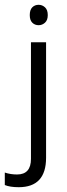

<svg xmlns="http://www.w3.org/2000/svg" viewBox="-62 -593 279 800"><path d="M62 -530Q62 -552 72.5 -562.5Q83 -573 99 -573Q114 -573 125.5 -562.5Q137 -552 137 -530Q137 -509 125.5 -498.5Q114 -488 99 -488Q83 -488 72.5 -498.5Q62 -509 62 -530ZM16 187Q-20 187 -42 178V126Q-18 134 9 134Q67 134 67 69V-417H130V64Q130 187 16 187Z"/></svg>

Font: UN Bangla
Style: Regular
Weight: 400
Designer: Desinged by Rajon, Unicode developed by Rashed (IMGN)
Version: Version 2.001;March 19, 2023;FontCreator 14.0.0.2901 64-bit